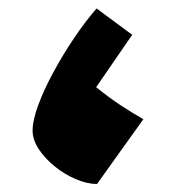

<svg xmlns="http://www.w3.org/2000/svg" viewBox="-20 -432 424 463"><path d="M212.9 -411.6 298.8 -348.1 211.9 -221.7Q244.6 -195.3 272.7 -177Q300.8 -158.7 325.7 -144.5L213.9 11.7Q190.4 11.7 163.3 0.2Q136.2 -11.2 112.5 -30.3Q88.9 -49.3 73.7 -72Q58.6 -94.7 58.6 -117.2Q58.6 -142.1 72.5 -179.4Q86.4 -216.8 109.4 -259Q132.3 -301.3 159.4 -341.3Q186.5 -381.3 212.9 -411.6Z"/></svg>

Font: Pinar-DS1-FD Black
Style: Regular
Weight: 900
Designer: Amin Abedi
Version: Version 2.000